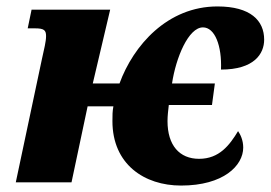

<svg xmlns="http://www.w3.org/2000/svg" viewBox="-20 -566 840 596"><path d="M542 10C674 10 735 -52 735 -108C735 -131 726 -149 719 -159C693 -116 661 -73 598 -73C537 -73 500 -115 500 -190C500 -206 502 -223 504 -240H638L647 -307H514C526 -387 565 -481 610 -481C647 -481 669 -424 666 -350C769 -350 800 -399 800 -443C800 -502 758 -546 655 -546C500 -546 394 -425 351 -307H268L322 -536H78L66 -478H89C117 -478 123 -472 123 -454C123 -437 117 -414 110 -382L29 0H202L252 -236H332C329 -220 329 -208 329 -190C329 -56 428 10 542 10Z"/></svg>

Font: Noto Serif Condensed Black
Style: Italic
Weight: 900
Width: 3
Italic angle: -12°
Designer: Monotype Design Team
Foundry: Monotype Imaging Inc.
Version: Version 2.013